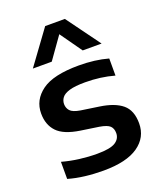

<svg xmlns="http://www.w3.org/2000/svg" viewBox="-149 -903 849 1008"><g transform="rotate(-20 275.5 -399.0)"><path d="M254.5 10Q201 10 151.5 4Q102 -2 59 -14.5V-110Q106 -97 155 -90.8Q204 -84.5 253.5 -84.5Q326 -84.5 354.8 -102.8Q383.5 -121 383.5 -153Q383.5 -178.5 368.8 -192.8Q354 -207 312 -214L211 -229Q121.5 -242.5 84.8 -281.5Q48 -320.5 48 -383.5Q48 -459 112.5 -506.2Q177 -553.5 319.5 -553.5Q410 -553.5 483 -533V-437.5Q406.5 -459 320.5 -459Q264 -459 233 -449.8Q202 -440.5 190 -424.5Q178 -408.5 178 -389Q178 -367 192 -351.2Q206 -335.5 247.5 -328.5L349 -313.5Q431 -301.5 472.5 -266.8Q514 -232 514 -160Q514 -81.5 448.5 -35.8Q383 10 254.5 10ZM88 -620.5 225 -808H335L472 -620.5H366.5L280 -742.5L193.5 -620.5Z"/></g></svg>

Font: Encode Sans Expanded SemiBold
Style: Regular
Weight: 600
Width: 7
Designer: Multiple Designers
Foundry: Impallari Type
Version: Version 3.000; ttfautohint (v1.8.3) -l 8 -r 50 -G 200 -x 14 